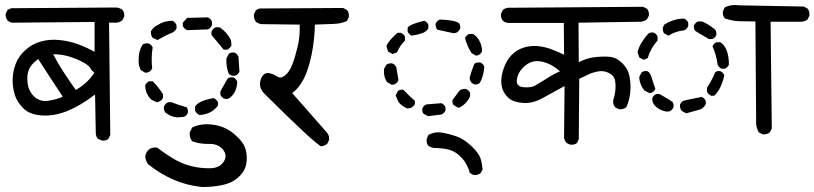

<svg xmlns="http://www.w3.org/2000/svg" viewBox="-20 -588 3300 778"><path d="M392.6 -18.6 377 -25.4Q369.1 -34.2 368.2 -46.9L365.2 -205.1Q306.6 -160.2 253.9 -138.7Q201.2 -117.2 151.4 -120.1Q101.6 -123 76.2 -147.5Q50.8 -171.9 41 -200.7Q31.2 -229.5 31.2 -263.2Q31.2 -296.9 43.5 -329.1Q55.7 -361.3 84 -386.2Q112.3 -411.1 147.5 -420.4Q182.6 -429.7 221.2 -425.8Q259.8 -421.9 294.9 -409.2Q330.1 -396.5 363.3 -377.9V-499L31.2 -496.1Q19.5 -497.1 10.7 -504.9Q2 -515.6 2.9 -532.2L10.7 -547.9L25.4 -554.7L453.1 -557.6Q464.8 -555.7 475.6 -548.8Q485.4 -537.1 483.4 -520.5L475.6 -505.9Q463.9 -496.1 449.2 -496.1H421.9L426.8 -41L418.9 -25.4Q409.2 -16.6 392.6 -18.6ZM234.4 -196.3Q209 -234.4 184.1 -272.5Q159.2 -310.5 134.8 -348.6Q107.4 -329.1 97.7 -307.6Q87.9 -286.1 91.8 -252Q95.7 -217.8 119.1 -196.3Q142.6 -174.8 175.8 -179.7Q209 -184.6 234.4 -196.3ZM362.3 -293 349.6 -305.7Q343.8 -321.3 317.4 -335.4Q291 -349.6 260.3 -358.9Q229.5 -368.2 195.3 -368.2Q215.8 -329.1 239.3 -293.5Q262.7 -257.8 287.1 -223.6Q334 -250 362.3 -293Z M799.8 169.9Q739.3 164.1 684.6 140.6Q629.9 117.2 581.1 78.1Q570.3 64.5 568.4 46.9Q570.3 31.2 581.1 19.5Q594.7 7.8 616.2 9.8Q663.1 44.9 694.3 61.5Q725.6 78.1 757.8 85.9Q790 93.8 829.1 93.8Q868.2 93.8 885.7 68.4Q903.3 43 883.8 18.6Q864.3 -5.9 827.1 -4.9Q790 -3.9 758.8 -15.6Q747.1 -29.3 749 -51.8L758.8 -71.3Q793.9 -88.9 840.8 -83Q891.6 -77.1 929.7 -44.4Q967.8 -11.7 975.6 18.6Q983.4 48.8 977.5 78.1Q971.7 107.4 945.3 130.9Q918.9 154.3 879.9 162.1Q840.8 169.9 799.8 169.9ZM697.3 -112.3Q669.9 -115.2 649.4 -132.8Q642.6 -142.6 644.5 -156.2Q649.4 -168.9 661.1 -173.8H674.8Q704.1 -162.1 736.3 -153.3Q743.2 -144.5 741.2 -130.9Q736.3 -119.1 724.6 -114.3ZM788.1 -122.1Q775.4 -127.9 770.5 -139.6V-155.3Q775.4 -167 795.4 -176.3Q815.4 -185.5 845.7 -190.4Q857.4 -185.5 863.3 -173.8V-160.2Q847.7 -139.6 827.1 -130.9Q806.6 -122.1 788.1 -122.1ZM615.2 -173.8 593.8 -183.6Q568.4 -208 568.4 -242.2Q573.2 -253.9 585 -258.8H598.6Q622.1 -235.4 640.6 -206.1V-192.4Q635.7 -180.7 624 -175.8ZM890.6 -187.5Q877.9 -192.4 873 -204.1V-217.8L902.3 -269.5Q911.1 -276.4 924.8 -274.4Q936.5 -269.5 941.4 -256.8Q939.5 -213.9 912.1 -192.4Q904.3 -185.5 890.6 -187.5ZM918.9 -281.2 907.2 -288.1Q895.5 -317.4 897.5 -351.6L907.2 -370.1Q916 -377 929.7 -375Q941.4 -370.1 946.3 -358.4L950.2 -297.9Q945.3 -286.1 932.6 -281.2ZM569.3 -293 550.8 -303.7Q539.1 -324.2 542 -351.6Q542 -381.8 557.6 -407.2Q568.4 -414.1 582 -412.1Q593.8 -407.2 598.6 -395.5Q591.8 -354.5 596.7 -311.5Q591.8 -299.8 580.1 -294.9ZM886.7 -386.7Q863.3 -414.1 836.9 -446.3V-460Q842.8 -472.7 854.5 -477.5H870.1Q900.4 -457 916 -424.8L918 -404.3Q912.1 -392.6 900.4 -386.7ZM618.2 -425.8 598.6 -434.6Q589.8 -446.3 591.8 -461.9Q602.5 -479.5 620.1 -487.3Q645.5 -503.9 678.7 -503.9Q690.4 -498 695.3 -486.3V-472.7Q688.5 -459 673.3 -453.6Q658.2 -448.2 618.2 -425.8ZM738.3 -465.8Q726.6 -470.7 720.7 -482.4V-496.1L738.3 -515.6L822.3 -517.6Q834 -512.7 838.9 -500V-486.3Q834 -473.6 822.3 -468.8Z M1282.2 4.9Q1259.8 -1 1046.9 -212.9Q1031.2 -232.4 1033.7 -252.9Q1036.1 -273.4 1046.9 -284.2Q1057.6 -294.9 1073.7 -291Q1089.8 -287.1 1103.5 -277.8Q1117.2 -268.6 1134.8 -282.2Q1152.3 -295.9 1164.1 -325.7Q1175.8 -355.5 1186 -398.4Q1196.3 -441.4 1194.3 -488.3L1039.1 -490.2Q1026.4 -492.2 1016.6 -500Q1007.8 -512.7 1008.8 -529.3L1016.6 -545.9Q1027.3 -555.7 1044.9 -553.7L1370.1 -555.7L1385.7 -547.9Q1395.5 -537.1 1393.6 -518.6L1385.7 -502.9Q1362.3 -492.2 1333.5 -491.2Q1304.7 -490.2 1255.9 -488.3Q1254.9 -425.8 1242.2 -364.7Q1229.5 -303.7 1209.5 -266.1Q1189.5 -228.5 1164.1 -210.9L1304.7 -50.8Q1315.4 -38.1 1313.5 -20.5L1305.7 -4.9Q1294.9 2.9 1282.2 4.9Z M1899.4 121.1 1883.8 113.3Q1875 78.1 1852.1 52.7Q1829.1 27.3 1802.7 19.5Q1776.4 11.7 1739.3 11.7Q1726.6 9.8 1715.8 2.9Q1707 -7.8 1709 -24.4L1715.8 -41Q1741.2 -55.7 1772 -50.3Q1802.7 -44.9 1831.5 -34.7Q1860.4 -24.4 1890.6 4.4Q1920.9 33.2 1927.2 54.2Q1933.6 75.2 1935.5 98.6L1927.7 113.3Q1917 122.1 1899.4 121.1ZM1713.9 -117.2 1696.3 -127Q1689.5 -134.8 1691.4 -148.4Q1696.3 -160.2 1708 -165L1768.6 -169.9Q1780.3 -165 1785.2 -153.3V-140.6Q1780.3 -128.9 1768.6 -124ZM1631.8 -148.4Q1610.4 -155.3 1594.7 -174.8L1583 -201.2L1592.8 -219.7Q1600.6 -225.6 1614.3 -224.6Q1635.7 -201.2 1661.1 -179.7V-167Q1656.2 -155.3 1643.6 -150.4ZM1836.9 -151.4 1818.4 -162.1Q1811.5 -169.9 1813.5 -182.6L1841.8 -220.7Q1853.5 -229.5 1868.2 -227.5Q1879.9 -222.7 1884.8 -210.9V-198.2Q1873 -169.9 1844.7 -153.3ZM1567.4 -244.1 1547.9 -255.9Q1533.2 -278.3 1536.1 -308.6L1545.9 -326.2Q1556.6 -333 1569.3 -331.1Q1581.1 -326.2 1585.9 -315.4Q1589.8 -294.9 1594.7 -262.7Q1588.9 -251 1578.1 -246.1ZM1901.4 -246.1Q1889.6 -251 1884.8 -262.7L1882.8 -272.5Q1890.6 -301.8 1902.3 -330.1Q1912.1 -335.9 1925.8 -335Q1937.5 -330.1 1942.4 -318.4Q1939.5 -275.4 1922.9 -251Q1914.1 -244.1 1901.4 -246.1ZM1909.2 -362.3 1890.6 -373Q1873 -400.4 1864.3 -433.6Q1869.1 -445.3 1880.9 -450.2H1896.5Q1911.1 -442.4 1921.9 -423.8Q1932.6 -405.3 1933.6 -380.9Q1928.7 -369.1 1918 -364.3ZM1571.3 -369.1 1552.7 -378.9 1545.9 -400.4Q1551.8 -420.9 1590.8 -455.1H1604.5Q1616.2 -450.2 1621.1 -438.5V-423.8Q1599.6 -402.3 1588.9 -376ZM1648.4 -443.4Q1637.7 -448.2 1631.8 -460V-475.6Q1640.6 -490.2 1699.2 -503.9Q1710.9 -499 1715.8 -487.3V-473.6Q1709 -460 1690.9 -453.6Q1672.9 -447.3 1648.4 -443.4ZM1818.4 -453.1Q1785.2 -460 1752 -467.8Q1744.1 -477.5 1745.1 -492.2Q1751 -503.9 1761.7 -508.8Q1823.2 -506.8 1839.8 -494.1Q1846.7 -485.4 1844.7 -472.7Q1839.8 -460 1828.1 -455.1Z M2290 -2 2275.4 -8.8Q2267.6 -18.6 2265.6 -30.3L2267.6 -239.3Q2221.7 -214.8 2180.2 -191.4Q2138.7 -168 2099.6 -170.9Q2060.5 -173.8 2042 -189.9Q2023.4 -206.1 2016.1 -227.5Q2008.8 -249 2012.2 -274.9Q2015.6 -300.8 2028.3 -328.6Q2041 -356.4 2063.5 -374.5Q2085.9 -392.6 2114.3 -398.4Q2142.6 -404.3 2169.9 -399.9Q2197.3 -395.5 2220.2 -386.2Q2243.2 -377 2265.6 -366.2L2264.6 -495.1H2039.1Q2026.4 -496.1 2017.6 -503.9Q2008.8 -514.6 2009.8 -531.2L2017.6 -547.9Q2031.2 -558.6 2049.8 -556.6L2585.9 -560.5L2601.6 -552.7Q2611.3 -542 2609.4 -524.4L2601.6 -509.8Q2590.8 -502 2579.1 -500L2324.2 -496.1L2325.2 -335.9Q2360.4 -354.5 2399.9 -357.4Q2439.5 -360.4 2460 -356.4Q2480.5 -352.5 2502.9 -330.6Q2525.4 -308.6 2531.2 -276.9Q2537.1 -245.1 2533.7 -212.4Q2530.3 -179.7 2517.6 -153.3Q2504.9 -143.6 2487.3 -145.5L2472.7 -153.3Q2462.9 -164.1 2464.8 -181.6Q2470.7 -199.2 2473.1 -218.8Q2475.6 -238.3 2472.7 -259.3Q2469.7 -280.3 2448.7 -291.5Q2427.7 -302.7 2404.8 -298.8Q2381.8 -294.9 2363.8 -286.1Q2345.7 -277.3 2327.1 -268.6L2325.2 -24.4L2318.4 -8.8Q2307.6 0 2290 -2ZM2149.4 -242.2Q2173.8 -255.9 2198.7 -272Q2223.6 -288.1 2249 -298.8Q2223.6 -322.3 2194.3 -333Q2165 -343.8 2141.6 -338.9Q2118.2 -334 2097.7 -312.5Q2077.1 -291 2074.2 -263.7Q2071.3 -236.3 2104 -234.4Q2136.7 -232.4 2149.4 -242.2Z M3070.3 -43.9 3054.7 -51.8Q3042 -73.2 3043.9 -100.6L3041 -501Q3009.8 -501 2977.5 -502Q2945.3 -502.9 2917 -513.7Q2907.2 -524.4 2909.2 -542L2917 -558.6Q2943.4 -571.3 2976.6 -566.4L3236.3 -561.5L3252 -553.7Q3261.7 -542 3259.8 -524.4L3252 -508.8Q3241.2 -501 3228.5 -500H3102.5L3107.4 -67.4L3099.6 -51.8Q3087.9 -42 3070.3 -43.9ZM2760.7 -128.9 2742.2 -138.7Q2734.4 -148.4 2735.4 -164.1Q2740.2 -175.8 2752 -180.7Q2788.1 -187.5 2823.2 -195.3Q2835 -190.4 2839.8 -178.7V-166Q2831.1 -148.4 2814.5 -143.6ZM2680.7 -135.7Q2654.3 -140.6 2637.7 -155.8Q2621.1 -170.9 2623 -190.4Q2627.9 -202.1 2639.6 -207H2652.3Q2690.4 -185.5 2704.1 -175.8Q2710.9 -168 2709 -153.3Q2704.1 -141.6 2692.4 -136.7ZM2861.3 -200.2Q2849.6 -206.1 2844.7 -216.8V-232.4Q2864.3 -261.7 2877.9 -294.9Q2885.7 -301.8 2898.4 -299.8Q2910.2 -294.9 2915 -283.2Q2902.3 -225.6 2874 -200.2ZM2611.3 -210.9 2591.8 -220.7Q2571.3 -245.1 2570.3 -276.4L2580.1 -294.9Q2589.8 -301.8 2602.5 -299.8Q2614.3 -294.9 2620.1 -274.9Q2626 -254.9 2635.7 -228.5Q2630.9 -216.8 2619.1 -211.9ZM2904.3 -309.6Q2892.6 -314.5 2887.7 -326.2Q2882.8 -365.2 2867.2 -400.4Q2872.1 -412.1 2883.8 -417H2898.4Q2914.1 -408.2 2923.8 -385.3Q2933.6 -362.3 2933.6 -326.2Q2928.7 -314.5 2917 -309.6ZM2587.9 -345.7 2570.3 -355.5 2563.5 -376Q2568.4 -397.5 2580.1 -416Q2591.8 -434.6 2606.4 -451.2Q2614.3 -458 2627.9 -456.1Q2639.6 -451.2 2644.5 -440.4V-423.8Q2616.2 -392.6 2604.5 -352.5ZM2852.5 -429.7 2796.9 -462.9Q2790 -471.7 2792 -484.4Q2796.9 -496.1 2808.6 -501H2825.2Q2852.5 -489.3 2877.9 -467.8Q2883.8 -460 2882.8 -446.3Q2877.9 -434.6 2866.2 -429.7ZM2688.5 -443.4 2670.9 -453.1Q2664.1 -462.9 2666 -476.6L2671.9 -488.3Q2688.5 -499 2709 -505.9Q2729.5 -512.7 2752 -512.7Q2763.7 -507.8 2768.6 -496.1V-482.4Q2763.7 -469.7 2751 -464.8Q2717.8 -461.9 2688.5 -443.4Z"/></svg>

Font: JasonHandwriting1
Style: Regular
Weight: 400
Version: Version 1.48.20